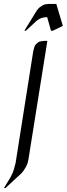

<svg xmlns="http://www.w3.org/2000/svg" viewBox="-23 -794 343 986"><path d="M-2.9 171.9 28.8 120.1 42 94.2 47.9 77.1 57.1 43 147.9 -532.2 152.8 -549.8 155.8 -559.1 161.1 -565.9 170.9 -575.2 179.2 -580.1 188 -582 204.1 -584H220.2L123 24.9L119.1 43L111.8 60.1L99.1 81.1L95.2 85.9L88.9 94.2L4.9 171.9ZM102.1 -636.2 166 -740.2 175.8 -752 180.2 -755.9 194.8 -766.1 203.1 -770 210.9 -772 228 -773.9H266.1L299.8 -661.1L248 -636.2H238.8L219.2 -706.1L200.2 -704.1L184.1 -699.2L179.2 -696.8L166 -688L109.9 -636.2Z"/></svg>

Font: Petahja
Style: Italic
Weight: 400
Designer: T. Christopher White
Version: Version 1.1